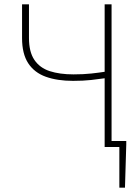

<svg xmlns="http://www.w3.org/2000/svg" viewBox="-20 -680 640 888"><path d="M464 0V-318Q437 -314 401 -310Q365 -306 318 -306Q245 -306 192 -325Q139 -344 110.5 -387.5Q82 -431 82 -504V-660H114V-504Q114 -440 139 -403Q164 -366 210 -351Q256 -336 320 -336Q366 -336 402.5 -340Q439 -344 464 -348V-660H496V0ZM532 188V0H486V-28H564V-12L558 188Z"/></svg>

Font: Source Code Pro ExtraLight
Style: Regular
Weight: 200
Monospace: yes
Designer: Paul D. Hunt, Teo Tuominen
Foundry: Adobe
Version: Version 1.026;hotconv 1.1.0;makeotfexe 2.6.0